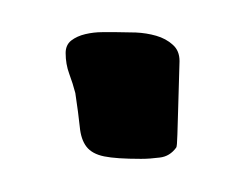

<svg xmlns="http://www.w3.org/2000/svg" viewBox="-20 -378 153 117"><path d="M20 -345.7Q20 -350.6 23.4 -353.3Q26.9 -356 32 -357.2Q37.1 -358.4 42.2 -358.4Q47.4 -358.4 51.3 -358.4Q56.2 -358.4 62.7 -358.2Q69.3 -357.9 75.2 -356.2Q81.1 -354.5 85.2 -350.8Q89.4 -347.2 89.4 -340.8Q89.4 -338.4 89.1 -330.3Q88.9 -322.3 88.6 -313Q88.4 -303.7 88.1 -296.1Q87.9 -288.6 87.4 -288.1Q83.5 -282.7 77.4 -282Q71.3 -281.2 65.9 -281.2Q50.8 -281.2 43.5 -282.7Q36.1 -284.2 32.7 -288.6Q29.3 -293 28.6 -300.8Q27.8 -308.6 25.9 -321.3Q24.4 -327.1 22.2 -333Q20 -338.9 20 -345.7Z"/></svg>

Font: Just Another Hand
Style: Regular
Weight: 400
Designer: Astigmatic (AOETI)
Foundry: Astigmatic (AOETI)
Version: Version 1.000